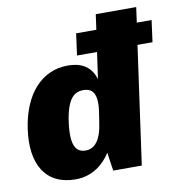

<svg xmlns="http://www.w3.org/2000/svg" viewBox="-83 -819 857 907"><g transform="rotate(-10 345.5 -366.0)"><path d="M691 -669H620L630 -742H436L426 -669H329L315 -565H411L393 -438C371 -511 314 -526 263 -526C136 -526 48 -425 25 -262C2 -96 65 10 208 10C291 10 346 -40 376 -88L389 0H526L605 -565H677ZM371 -284 364 -239C353 -152 321 -116 278 -116C232 -116 206 -150 222 -264C238 -377 275 -399 315 -399C359 -399 384 -373 371 -284Z"/></g></svg>

Font: United Sans Black
Style: Italic
Weight: 900
Italic angle: -8°
Designer: Pablo Impallari, Rodrigo Fuenzalida (Modified by Dan O. Williams)
Version: Version 1.000;PS 001.000;hotconv 1.0.88;makeotf.lib2.5.64775